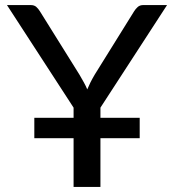

<svg xmlns="http://www.w3.org/2000/svg" viewBox="-20 -738 687 758"><path d="M376.5 -273H531.5V-192.5H376.5V0H270.5V-192.5H115.5V-273H270.5V-313L7.5 -718H101Q115 -718 123 -711Q131 -704 137.5 -693.5L293.5 -443.5Q303.5 -426.5 311.2 -412.5Q319 -398.5 324.5 -385Q330 -398.5 337 -412.5Q344 -426.5 354 -443.5L509.5 -693.5Q515 -702.5 523.5 -710.2Q532 -718 545.5 -718H639.5L376.5 -313Z"/></svg>

Font: Lato 2
Style: Regular
Weight: 500
Designer: Lukasz Dziedzic with Adam Twardoch and Botio Nikoltchev
Foundry: tyPoland Lukasz Dziedzic
Version: Version 2.015; 2015-08-06; http://www.latofonts.com/